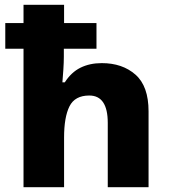

<svg xmlns="http://www.w3.org/2000/svg" viewBox="-20 -780 707 800"><path d="M247 -760V-684H382V-577H246V-543Q246 -521 244 -490Q242 -459 240 -437H250Q277 -479 315.5 -498Q354 -517 404 -517Q490 -517 544.5 -469Q599 -421 599 -316V0H429V-268Q429 -382 352 -382Q292 -382 269.5 -337Q247 -292 247 -207V0H78V-577H2V-684H78V-760Z"/></svg>

Font: Noto Sans Khmer UI ExtraBold
Style: Regular
Weight: 800
Designer: Danh Hong and the Monotype Design Team
Foundry: Monotype Imaging Inc.
Version: Version 2.002; ttfautohint (v1.8.4.7-5d5b)